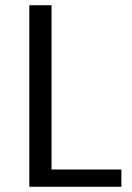

<svg xmlns="http://www.w3.org/2000/svg" viewBox="-20 -712 506 734"><path d="M444 2H92V-692H177V-64H444Z"/></svg>

Font: Repo Regular
Style: Regular
Weight: 400
Designer: Stefan Peev
Foundry: Context Ltd
Version: Version 1.502